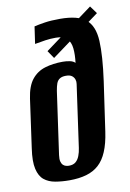

<svg xmlns="http://www.w3.org/2000/svg" viewBox="-81 -742 544 801"><g transform="rotate(-10 191.0 -341.5)"><path d="M148.1 8Q115.4 8 87.7 3.1Q60 -1.8 41.2 -17Q22.3 -32.3 15 -64.2Q7.6 -96 15.7 -150.6L44.5 -356.6Q52.1 -408.9 74.2 -436.2Q96.3 -463.6 130.1 -473.8Q163.9 -484.1 205.5 -484.1Q220.2 -484.1 234.9 -481.2Q249.5 -478.4 257.5 -470.1Q261.8 -504.5 259.1 -530.9Q256.4 -557.4 242 -572.6Q227.5 -587.8 194.6 -587.8Q171.4 -587.8 150.5 -584.8Q129.6 -581.9 105 -577.2L115.5 -649.7Q134 -654.1 160.2 -658.2Q186.4 -662.3 225.2 -662.3Q301.1 -662.3 334.7 -634.5Q368.2 -606.7 371.5 -543.5Q374.8 -480.4 360 -374.5L329.9 -165.6Q322.8 -116.4 308.6 -83Q294.5 -49.5 272.7 -29.8Q250.9 -10 219.8 -1Q188.7 8 148.1 8ZM156.2 -52.3Q174.3 -52.3 184.8 -61.1Q195.4 -70 201.2 -85.3Q207.1 -100.5 209.4 -117.9L246.7 -382.7Q248.4 -392.5 245.2 -402Q241.9 -411.5 233.5 -417.8Q225.1 -424.1 208.3 -424.1Q191.8 -424.1 182.1 -417.8Q172.3 -411.5 167.9 -399.3Q163.5 -387 160.5 -368.7L122.9 -103Q120.6 -86 123.3 -76Q126 -66.1 131.4 -61Q136.7 -55.9 143.5 -54.1Q150.3 -52.3 156.2 -52.3ZM173 -505.8 150.8 -538.5 357.9 -691.3 381.5 -659Z"/></g></svg>

Font: Alumni Sans SC Thin
Style: Italic
Weight: 100
Italic angle: -8°
Designer: Robert E. Leuschke
Foundry: Robert E. Leuschke
Version: Version 1.016